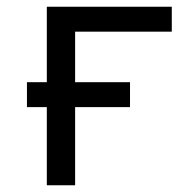

<svg xmlns="http://www.w3.org/2000/svg" viewBox="-20 -550 577 570"><path d="M203 -232V0H119V-232H60V-306H119V-530H490V-456H203V-306H366V-232Z"/></svg>

Font: Geist
Style: Regular
Weight: 400
Designer: Basement.studio, Andrés Briganti, Mateo Zaragoza
Foundry: Basement.studio, Vercel, Andrés Briganti, Guido Ferreyra, Mateo Zaragoza
Version: Version 1.401